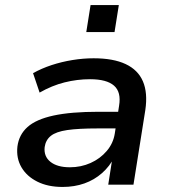

<svg xmlns="http://www.w3.org/2000/svg" viewBox="-20 -732 672 761"><path d="M228 9Q170 9 128 -12Q86 -33 65 -69Q44 -105 49 -151Q55 -198 89 -228.5Q123 -259 192 -274Q261 -289 371 -289H464L454 -223H367Q291 -223 246.5 -216.5Q202 -210 181.5 -193.5Q161 -177 157 -149Q153 -112 180 -90.5Q207 -69 257 -69Q301 -69 339 -86Q377 -103 403 -133.5Q429 -164 435 -203L452 -313Q461 -367 432 -392.5Q403 -418 337 -418Q286 -418 236 -405.5Q186 -393 137 -365L111 -442Q145 -461 184.5 -474Q224 -487 267 -494Q310 -501 351 -501Q429 -501 478 -478Q527 -455 546.5 -409.5Q566 -364 556 -296L509 0H409L426 -109H433Q415 -73 384.5 -46Q354 -19 314.5 -5Q275 9 228 9ZM322 -605 339 -712H451L434 -605Z"/></svg>

Font: Nunito Sans 10pt SemiExpanded SemiBold
Style: Italic
Weight: 600
Width: 6
Italic angle: -9°
Designer: Vernon Adams
Foundry: Vernon Adams
Version: Version 3.101;gftools[0.9.27]